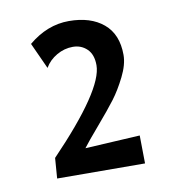

<svg xmlns="http://www.w3.org/2000/svg" viewBox="-55 -709 445 493"><g transform="rotate(-10 167.5 -463.0)"><path d="M141 -331 284 -339 285 -266 56 -267 60 -320Q206 -472 206 -536Q206 -564 191 -578.5Q176 -593 154 -593Q132 -593 112 -581.5Q92 -570 81 -551L50 -619Q99 -660 155.5 -660Q212 -660 245.5 -632Q279 -604 279 -550Q279 -525 263.5 -494Q248 -463 231 -440.5Q214 -418 183.5 -382.5Q153 -347 141 -331Z"/></g></svg>

Font: Fresca
Style: Regular
Weight: 400
Designer: Iván Moreno
Foundry: Fontstage
Version: Version 1.001